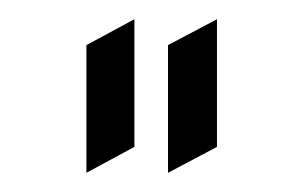

<svg xmlns="http://www.w3.org/2000/svg" viewBox="-20 -665 316 200"><path d="M70 -485V-618L120 -645V-512ZM155 -485V-618L206 -645V-512Z"/></svg>

Font: Tajawal
Style: Regular
Weight: 400
Designer: Boutros Fonts
Foundry: Created by Boutros International 2017
Version: Version 1.700